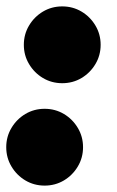

<svg xmlns="http://www.w3.org/2000/svg" viewBox="-42 -560 366 600"><path d="M-22.5 -100Q-22.5 -133 -6.2 -160.2Q10 -187.5 37.2 -203.8Q64.5 -220 97.5 -220Q130.5 -220 157.8 -203.8Q185 -187.5 201.2 -160.2Q217.5 -133 217.5 -100Q217.5 -67 201.2 -39.8Q185 -12.5 157.8 3.8Q130.5 20 97.5 20Q64.5 20 37.2 3.8Q10 -12.5 -6.2 -39.8Q-22.5 -67 -22.5 -100ZM32.5 -420Q32.5 -453 48.8 -480.2Q65 -507.5 92.2 -523.8Q119.5 -540 152.5 -540Q185.5 -540 212.8 -523.8Q240 -507.5 256.2 -480.2Q272.5 -453 272.5 -420Q272.5 -387 256.2 -359.8Q240 -332.5 212.8 -316.2Q185.5 -300 152.5 -300Q119.5 -300 92.2 -316.2Q65 -332.5 48.8 -359.8Q32.5 -387 32.5 -420Z"/></svg>

Font: Besley* Narrow Fatface
Style: Italic
Weight: 900
Width: 4
Italic angle: -13°
Designer: Owen Earl
Foundry: indestructible type*
Version: Version 3.000; ttfautohint (v1.8.3)